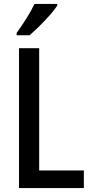

<svg xmlns="http://www.w3.org/2000/svg" viewBox="-20 -960 467 980"><path d="M77 0V-714H180V-90H408V0ZM272 -931Q259 -911 234 -882.5Q209 -854 181 -826.5Q153 -799 131 -780H65V-792Q91 -828 115.5 -867Q140 -906 156 -940H272Z"/></svg>

Font: Noto Sans Lao UI Cond Med
Style: Regular
Weight: 500
Width: 3
Designer: Monotype Design Team
Foundry: Monotype Imaging Inc.
Version: Version 2.000; ttfautohint (v1.8.4.7-5d5b)